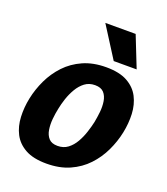

<svg xmlns="http://www.w3.org/2000/svg" viewBox="-131 -792 775 892"><g transform="rotate(20 256.5 -346.0)"><path d="M25 -250Q35 -298 56.8 -344Q78.7 -390 113.5 -427Q148.3 -464 197.5 -486Q246.7 -508 311.7 -508Q376.7 -508 416.3 -486Q456 -464 475 -427Q494 -390 496.2 -344Q498.3 -298 488.3 -250Q478.3 -202 456.5 -156Q434.7 -110 399.8 -73Q365 -36 315.8 -14Q266.7 8 201.7 8Q136.7 8 97 -14Q57.3 -36 38.3 -73Q19.3 -110 17.2 -156Q15 -202 25 -250ZM167 -250Q161.7 -225.7 159 -197.5Q156.3 -169.3 160.3 -144Q164.3 -118.7 178.7 -102.8Q193 -87 222.3 -87Q251.7 -87 272.7 -102.8Q293.7 -118.7 308.2 -144Q322.7 -169.3 331.8 -197.5Q341 -225.7 346.3 -250Q351 -274.3 354 -302Q357 -329.7 353 -355Q349 -380.3 334.7 -396.2Q320.3 -412 291 -412Q261.7 -412 240.7 -396.2Q219.7 -380.3 204.8 -355Q190 -329.7 180.8 -302Q171.7 -274.3 167 -250ZM236 -700H386L446.7 -546.7H333.3Z"/></g></svg>

Font: Epunda Sans Light
Style: Italic
Weight: 300
Italic angle: -12.0243°
Designer: Simon Atzbach
Foundry: typofactur
Version: Version 2.204